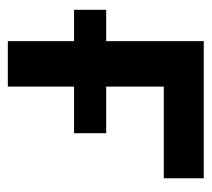

<svg xmlns="http://www.w3.org/2000/svg" viewBox="-45 -495 540 490"><g transform="rotate(90 225.0 -250.0)"><path d="M5 -251H85V-500H435V-398H201V-251H320V-169H201V0H85V-169H5Z"/></g></svg>

Font: Retni Sans
Style: Bold
Weight: 700
Designer: Vitaly Kuzmin
Foundry: ParaType Ltd.
Version: Version 1.00;March 2, 2019;FontCreator 11.5.0.2425 64-bit; t